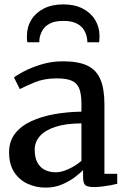

<svg xmlns="http://www.w3.org/2000/svg" viewBox="-20 -846 578 877"><path d="M188.5 11Q144 11 105.8 -6.8Q67.5 -24.5 44.5 -60.2Q21.5 -96 21.5 -150.5Q21.5 -200.5 48.5 -235.5Q75.5 -270.5 122.2 -292.2Q169 -314 228.2 -324.5Q287.5 -335 352 -336V-370.5Q352 -414.5 342.5 -440Q333 -465.5 308.8 -476.8Q284.5 -488 239.5 -488Q181.5 -488 138 -469.8Q94.5 -451.5 70.5 -439L44 -492Q54.5 -501.5 87.8 -519.2Q121 -537 168.2 -551.5Q215.5 -566 267.5 -566Q338.5 -566 380 -545.8Q421.5 -525.5 439.2 -482Q457 -438.5 457 -369.5V-52H515.5V-6.5Q504.5 -3.5 486 0Q467.5 3.5 446.8 6Q426 8.5 408.5 8.5Q381.5 8.5 370.5 0.2Q359.5 -8 359.5 -37.5V-69Q347 -56 322.5 -37.2Q298 -18.5 264 -3.8Q230 11 188.5 11ZM235 -59Q261 -59 294 -74.2Q327 -89.5 352 -111.5V-282.5Q279 -282 231.8 -266.2Q184.5 -250.5 161.5 -223.5Q138.5 -196.5 138.5 -162.5Q138.5 -126 151 -103.2Q163.5 -80.5 185.2 -69.8Q207 -59 235 -59ZM269.5 -826Q320.5 -826 357.5 -807Q394.5 -788 414.5 -755.2Q434.5 -722.5 434.5 -681.5Q434.5 -675 434 -667Q433.5 -659 433 -653H379Q379 -656 378.8 -660.5Q378.5 -665 377.5 -670Q375 -689 364.5 -707.5Q354 -726 331.2 -738.2Q308.5 -750.5 269.5 -750.5Q230 -750.5 207.2 -738.2Q184.5 -726 174 -707.5Q163.5 -689 160.5 -670Q160 -665 159.8 -660.5Q159.5 -656 159.5 -653H105Q103.5 -659 103.2 -667Q103 -675 103 -681.5Q103 -723 123 -755.5Q143 -788 180.2 -807Q217.5 -826 269.5 -826Z"/></svg>

Font: Merriweather 20pt Medium
Style: Regular
Weight: 500
Version: Version 2.100